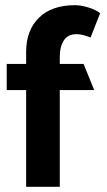

<svg xmlns="http://www.w3.org/2000/svg" viewBox="-20 -722 412 742"><path d="M81 -521Q81 -605 130.5 -653.5Q180 -702 270 -702Q293 -702 322 -693Q351 -684 367 -671L330 -577Q315 -583 301.5 -586.5Q288 -590 276 -590Q242 -590 226.5 -565.5Q211 -541 211 -503V-475H303L344 -374H211V0H81V-374H6V-475H81Z"/></svg>

Font: Palanquin Dark
Style: Regular
Weight: 400
Designer: Pria Ravichandran
Version: Version 1.000